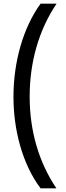

<svg xmlns="http://www.w3.org/2000/svg" viewBox="-20 -819 360 1055"><path d="M54 -287C54 -109 101 80 203 216H290C193 72 143 -100 143 -288C143 -477 193 -654 291 -799H203C106 -665 54 -477 54 -287Z"/></svg>

Font: Noto Sans Sinhala Condensed Medium
Style: Regular
Weight: 500
Width: 3
Designer: Jelle Bosma - Monotype Design Team
Foundry: Monotype Imaging Inc.
Version: Version 2.006